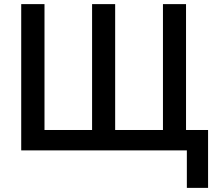

<svg xmlns="http://www.w3.org/2000/svg" viewBox="-20 -730 1049 932"><path d="M887 0H83V-710H196V-99H427V-710H539V-99H771V-710H883V-99H990V182H887Z"/></svg>

Font: Oxford Sans SemiBold
Style: Regular
Weight: 600
Designer: Matt McInerney, Pablo Impallari, Rodrigo Fuenzalida
Foundry: Matt McInerney, Pablo Impallari, Rodrigo Fuenzalida
Version: Version 3.000g; ttfautohint (v1.5) -l 8 -r 28 -G 28 -x 14 -D